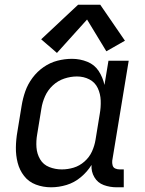

<svg xmlns="http://www.w3.org/2000/svg" viewBox="-20 -788 616 816"><path d="M197 8Q230 8 263 -2Q296 -12 323.5 -35Q351 -58 369 -87Q367 -59 381 -35Q395 -11 421 -1.5Q447 8 476 8H506V-68H489Q478 -68 469.5 -72Q461 -76 458.5 -85.5Q456 -95 457 -105L527 -530H441L424 -427Q417 -459 399.5 -486Q382 -513 351 -525.5Q320 -538 286 -538Q255 -538 224 -530Q193 -522 165.5 -503Q138 -484 118 -457Q98 -430 87.5 -400Q77 -370 72 -339L54 -229Q48 -195 47.5 -161.5Q47 -128 55 -96.5Q63 -65 82.5 -40Q102 -15 132.5 -3.5Q163 8 197 8ZM242 -68Q215 -68 189.5 -78Q164 -88 150.5 -111Q137 -134 135 -161.5Q133 -189 138 -217L156 -327Q160 -353 171.5 -379Q183 -405 204.5 -425Q226 -445 253 -454Q280 -463 307 -463Q336 -463 360 -450.5Q384 -438 395.5 -413.5Q407 -389 408 -360.5Q409 -332 404 -304L386 -194Q382 -169 371 -144.5Q360 -120 339 -101.5Q318 -83 293 -75.5Q268 -68 243 -68ZM222 -563 350 -705 432 -570 511 -615 406 -768H312L155 -621Z"/></svg>

Font: Iosevka Sparkle
Style: Italic
Weight: 400
Italic angle: -9°
Designer: Belleve Invis
Foundry: Belleve Invis
Version: Version 4.5.0; ttfautohint (v1.8.3)